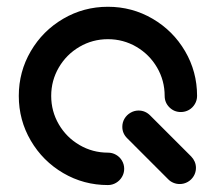

<svg xmlns="http://www.w3.org/2000/svg" viewBox="-20 -541 634 564"><path d="M555.6 -47.8Q555.6 -34.8 549.1 -23.9Q542.6 -13 531.7 -6.7Q520.7 -0.4 507.8 -0.4Q498.1 -0.4 489.3 -4.1Q480.4 -7.8 474.1 -14.4L353.3 -135.2Q339.3 -149.3 339.3 -168.5Q339.3 -181.5 345.7 -192.4Q352.2 -203.3 363.3 -209.8Q374.4 -216.3 387 -216.3Q406.7 -216.3 421.1 -201.9L541.5 -81.5Q548.1 -74.8 551.9 -66.1Q555.6 -57.4 555.6 -47.8ZM344.8 -45.2Q344.8 -32.2 338.3 -21.3Q331.9 -10.4 320.9 -3.9Q310 2.6 297 2.6Q225.9 2.6 165.7 -32.6Q105.6 -67.8 70.4 -128Q35.2 -188.1 35.2 -259.3Q35.2 -330.4 70.4 -390.6Q105.6 -450.7 165.7 -485.9Q225.9 -521.1 297 -521.1Q368.1 -521.1 428.3 -485.9Q488.5 -450.7 523.7 -390.6Q558.9 -330.4 558.9 -259.3Q558.9 -246.3 552.4 -235.4Q545.9 -224.4 535 -218.1Q524.1 -211.9 511.1 -211.9Q491.5 -211.9 477.6 -225.7Q463.7 -239.6 463.7 -259.3Q463.7 -304.4 441.3 -342.8Q418.9 -381.1 380.6 -403.5Q342.2 -425.9 297 -425.9Q251.9 -425.9 213.5 -403.5Q175.2 -381.1 152.8 -342.8Q130.4 -304.4 130.4 -259.3Q130.4 -214.1 152.8 -175.7Q175.2 -137.4 213.5 -115Q251.9 -92.6 297 -92.6Q310 -92.6 320.9 -86.3Q331.9 -80 338.3 -69.1Q344.8 -58.1 344.8 -45.2Z"/></svg>

Font: 26F Galaxy Hebrew Extra Bold
Style: Regular
Weight: 800
Designer: C₂₉H₂₅N₃O₅
Version: Version 1.000